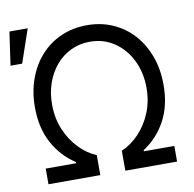

<svg xmlns="http://www.w3.org/2000/svg" viewBox="-104 -858 953 944"><g transform="rotate(-10 372.0 -386.5)"><path d="M62.5 0V-78.1H214.4V-84Q144 -129.9 103.3 -205.1Q62.5 -280.3 62.5 -383.3Q62.5 -460.9 86.2 -525.9Q109.9 -590.8 152.8 -638.2Q195.8 -685.5 254.6 -711.4Q313.5 -737.3 383.8 -737.3Q454.1 -737.3 512.7 -711.4Q571.3 -685.5 614.3 -638.2Q657.2 -590.8 680.9 -526.1Q704.6 -461.4 704.6 -383.3Q704.6 -279.8 663.8 -204.6Q623 -129.4 552.7 -84V-78.1H704.6V0H446.3V-99.6Q493.2 -119.6 532.5 -160.4Q571.8 -201.2 595.7 -258.3Q619.6 -315.4 619.6 -383.3Q619.6 -459.5 589.4 -521Q559.1 -582.5 505.9 -618.7Q452.6 -654.8 383.8 -654.8Q332.5 -654.8 289.1 -634Q245.6 -613.3 214.1 -576.2Q182.6 -539.1 165.3 -490Q147.9 -440.9 147.9 -383.3Q147.9 -314.9 171.6 -258.1Q195.3 -201.2 234.9 -160.2Q274.4 -119.1 321.3 -99.6V0ZM-20 -606.4 3.9 -772.9H95.2L38.1 -606.4Z"/></g></svg>

Font: Sahel VF Regular
Style: Regular
Weight: 400
Foundry: Saber Rastikerdar (saber.rastikerdar@gmail.com)
Version: Version 3.4.0